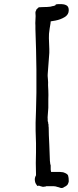

<svg xmlns="http://www.w3.org/2000/svg" viewBox="-20 -777 382 945"><path d="M179.7 139.6Q181.6 140.6 183.6 140.6Q189.5 142.6 191.4 142.6Q195.3 142.6 199.2 141.6Q202.1 141.6 206.1 140.6Q207 139.6 207 139.6H220.7H246.1Q251 139.6 254.4 140.6Q257.8 141.6 260.7 142.6Q265.6 143.6 268.6 144.5Q271.5 145.5 274.4 146.5Q278.3 148.4 283.2 148.4Q287.1 148.4 289.1 147.5Q291 146.5 293 145.5Q294.9 143.6 297.4 142.6Q299.8 141.6 301.8 140.6Q309.6 135.7 312 132.3Q314.5 128.9 316.4 123Q318.4 119.1 318.4 114.3Q318.4 97.7 315.4 87.9Q313.5 79.1 294.9 72.3Q290 70.3 285.2 70.3Q280.3 70.3 275.4 69.3H255.9Q244.1 69.3 231.4 69.3Q229.5 61.5 229.5 57.6V37.1Q226.6 29.3 226.6 22.5Q225.6 16.6 225.6 14.6Q223.6 -51.8 222.7 -63.5Q219.7 -117.2 219.7 -149.4Q219.7 -152.3 218.8 -156.2Q218.8 -161.1 218.8 -164.1Q216.8 -168 216.8 -175.8L214.8 -180.7Q214.8 -186.5 214.8 -191.4Q213.9 -197.3 214.8 -206.1Q216.8 -226.6 217.8 -246.1Q217.8 -265.6 217.8 -289.1Q218.8 -308.6 217.8 -331.1Q215.8 -363.3 216.8 -372.1Q216.8 -377 215.8 -387.7Q213.9 -406.2 214.8 -412.1Q214.8 -412.1 222.7 -516.6Q222.7 -516.6 222.7 -536.1L220.7 -588.9Q219.7 -608.4 224.6 -637.7L228.5 -661.1Q228.5 -663.1 229.5 -671.9Q242.2 -673.8 252.9 -675.8Q278.3 -680.7 298.3 -692.9Q318.4 -705.1 318.4 -726.6Q318.4 -745.1 306.6 -751Q294.9 -756.8 282.2 -756.8H266.6Q263.7 -756.8 259.8 -755.9Q254.9 -755.9 253.9 -753.9L252.9 -752V-751L248 -749Q245.1 -748 241.2 -747.1Q237.3 -747.1 233.9 -745.6Q230.5 -744.1 227.5 -744.1Q213.9 -742.2 192.4 -742.2L170.9 -741.2L159.2 -730.5Q159.2 -729.5 158.2 -726.6Q154.3 -720.7 154.3 -714.8Q155.3 -700.2 155.3 -698.2Q154.3 -687.5 154.3 -674.8Q153.3 -663.1 154.3 -651.4Q154.3 -640.6 154.3 -633.8Q158.2 -532.2 159.2 -433.6Q160.2 -307.6 157.2 -232.4Q154.3 -164.1 155.3 -133.8Q158.2 -65.4 157.2 -26.4Q156.2 -2 156.2 25.4Q156.2 48.8 157.2 78.1V85.9Q150.4 97.7 151.4 109.4Q152.3 121.1 156.2 127Q164.1 139.6 165 138.7Q168.9 134.8 179.7 139.6Z"/></svg>

Font: ToneOZ-Zhuyin-Tsuipita-TC
Style: Regular
Weight: 400
Designer: ÂÆ£ÂøóÂáåJeffrey Xuan(jeffreyx@gmail.com, ToneOZ.com) ÈòøÂù§(cjkFonts)
Foundry: ToneOZ
Version: Version 0.240710